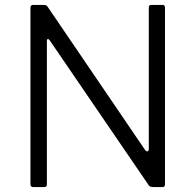

<svg xmlns="http://www.w3.org/2000/svg" viewBox="-20 -762 796 782"><path d="M642 -742Q652 -742 652 -731V-11Q652 -6 649.5 -3Q647 0 641 0H606Q600 0 595 -1Q590 -2 586 -7L183 -597Q178 -604 174.5 -603Q171 -602 171 -596V-11Q171 0 159 0H116Q104 0 104 -12V-730Q104 -742 115 -742H157Q164 -742 167.5 -740.5Q171 -739 175 -733L571 -151Q577 -144 581.5 -146Q586 -148 586 -154V-731Q586 -742 596 -742Z"/></svg>

Font: Libre Franklin Light
Style: Regular
Weight: 300
Designer: Pablo Impallari, Rodrigo Fuenzalida, Nhung Nguyen
Foundry: Impallari Type
Version: Version 3.000